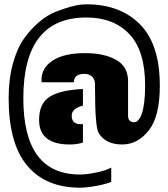

<svg xmlns="http://www.w3.org/2000/svg" viewBox="-20 -720 780 889"><path d="M437 -104Q420 -131 420 -309V-329Q420 -352 406.5 -365Q393 -378 372 -378Q322 -378 322 -339H173Q172 -343 172 -349Q172 -406 224.5 -440Q277 -474 374 -474Q462 -474 517.5 -443Q573 -412 573 -343V-184Q573 -154 602 -154Q607 -154 612.5 -157Q618 -160 625.5 -170.5Q633 -181 638.5 -198.5Q644 -216 648 -248.5Q652 -281 652 -324Q652 -485 579 -562Q506 -639 380 -639Q88 -639 88 -265Q88 88 350 88Q382 88 427 78.5Q472 69 495 56V122Q469 133 424.5 141Q380 149 350 149Q192 149 106 47Q20 -55 20 -266Q20 -355 40 -426.5Q60 -498 91.5 -542Q123 -586 161.5 -618.5Q200 -651 239 -666Q278 -681 309.5 -689.5Q341 -698 361 -699L381 -700Q536 -700 628 -607.5Q720 -515 720 -323Q720 -180 668.5 -115.5Q617 -51 546 -51Q469 -51 437 -104ZM364 -60Q337 -51 303 -51Q161 -51 161 -165Q161 -241 210 -272Q259 -303 364 -308V-231Q312 -218 312 -184Q312 -145 354 -145Q361 -145 364 -146Z"/></svg>

Font: Archicoco
Style: Regular
Weight: 400
Designer: Hector Gatti
Foundry: Hector Gatti
Version: 1.002